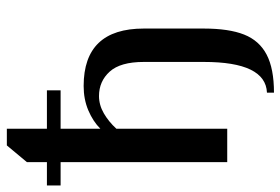

<svg xmlns="http://www.w3.org/2000/svg" viewBox="-154 -548 840 575"><g transform="rotate(-90 266.5 -260.0)"><path d="M277 119Q369 115 369 -70V-250Q369 -320 340 -352Q311 -384 267 -384Q240 -384 215 -369.5Q190 -355 169 -332V0H69V-499H-1V-540H69V-600L119 -660H169V-540H284V-499H169V-380Q191 -402 224 -416Q257 -430 297 -430Q469 -430 469 -250V-70Q469 5 451 50.5Q433 96 391 118Q349 140 277 140Z"/></g></svg>

Font: El Messiri Medium
Style: Regular
Weight: 500
Designer: Mohamed Gaber
Foundry: Kief Type Foundry
Version: Version 2.007